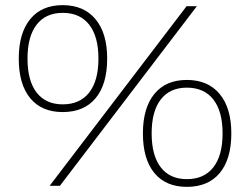

<svg xmlns="http://www.w3.org/2000/svg" viewBox="-20 -723 973 747"><path d="M397 -495Q397 -395 352 -341Q307 -287 224 -287Q142 -287 97.5 -341Q53 -395 53 -495Q53 -594 97.5 -648.5Q142 -703 224 -703Q306 -703 351.5 -648.5Q397 -594 397 -495ZM87 -495Q87 -409 122.5 -363Q158 -317 224 -317Q291 -317 327 -363Q363 -409 363 -495Q363 -581 327 -627Q291 -673 224 -673Q158 -673 122.5 -627Q87 -581 87 -495ZM880 -204Q880 -104 835 -50Q790 4 707 4Q625 4 580.5 -50Q536 -104 536 -204Q536 -303 580.5 -357.5Q625 -412 707 -412Q789 -412 834.5 -357.5Q880 -303 880 -204ZM570 -204Q570 -118 605.5 -72Q641 -26 707 -26Q774 -26 810 -72Q846 -118 846 -204Q846 -290 810 -336Q774 -382 707 -382Q641 -382 605.5 -336Q570 -290 570 -204ZM706 -699H746L213 0H173Z"/></svg>

Font: TypoPRO Montserrat Alternates
Style: Regular
Weight: 275
Designer: Julieta Ulanovsky
Foundry: Julieta Ulanovsky
Version: Version 6.001